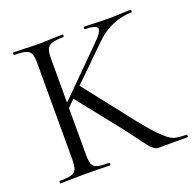

<svg xmlns="http://www.w3.org/2000/svg" viewBox="-113 -743 876 862"><g transform="rotate(-20 325.0 -312.0)"><path d="M36 -613Q34 -613 34 -619Q34 -625 36 -625L86 -624Q128 -622 153 -622Q182 -622 224 -624L271 -625Q274 -625 274 -619Q274 -613 271 -613Q234 -613 216.5 -607Q199 -601 192.5 -586.5Q186 -572 186 -542V-81Q186 -50 192 -36Q198 -22 215.5 -17Q233 -12 271 -12Q274 -12 274 -6Q274 0 271 0Q241 0 223 -1L153 -2L85 -1Q67 0 35 0Q33 0 33 -6Q33 -12 35 -12Q73 -12 90.5 -17Q108 -22 114.5 -36.5Q121 -51 121 -81V-544Q121 -574 115 -588Q109 -602 91.5 -607.5Q74 -613 36 -613ZM213 -345 263 -385 409 -199Q482 -104 520.5 -65Q559 -26 580 -19Q601 -12 641 -12Q644 -12 644 -6Q644 0 641 0H529Q521 0 500.5 0.5Q480 1 443 -50.5Q406 -102 372 -145ZM433 -593Q433 -613 374 -613Q372 -613 372 -619Q372 -625 374 -625L417 -624Q457 -622 490 -622Q523 -622 559 -624L596 -625Q599 -625 599 -619Q599 -613 596 -613Q555 -613 509 -595Q463 -577 423 -538L167 -287H142L400 -544Q433 -577 433 -593Z"/></g></svg>

Font: Cormorant Unicase
Style: Regular
Weight: 400
Designer: Christian Thalmann (Catharsis Fonts)
Foundry: Catharsis Fonts
Version: Version 4.000